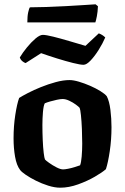

<svg xmlns="http://www.w3.org/2000/svg" viewBox="-20 -872 581 892"><path d="M260 0Q234 0 204 -9.5Q174 -19 147 -32.5Q120 -46 99.5 -60Q79 -74 73 -83Q57 -104 50 -144Q43 -184 43 -229Q43 -286 51 -338Q59 -390 69 -417Q83 -426 110 -440Q137 -454 170.5 -467.5Q204 -481 239 -490.5Q274 -500 303 -500Q321 -500 346.5 -492.5Q372 -485 398.5 -473.5Q425 -462 446 -449Q467 -436 476 -425Q488 -402 493 -361.5Q498 -321 498 -281Q498 -224 490 -170Q482 -116 472 -86Q455 -71 420.5 -51Q386 -31 343 -15.5Q300 0 260 0ZM273 -85Q281 -85 296.5 -88Q312 -91 328 -96Q344 -101 352 -104Q357 -116 359.5 -145Q362 -174 362 -205Q362 -236 360.5 -272.5Q359 -309 356 -337Q353 -365 350 -371Q346 -376 332.5 -386Q319 -396 302 -404Q285 -412 271 -412Q261 -412 244.5 -408.5Q228 -405 212.5 -400.5Q197 -396 188 -392Q182 -381 179.5 -351Q177 -321 177 -291Q177 -257 178.5 -222Q180 -187 183 -162Q186 -137 189 -131Q192 -127 208 -115.5Q224 -104 242.5 -94.5Q261 -85 273 -85ZM368 -571Q353 -571 319 -579.5Q285 -588 245 -600.5Q205 -613 171 -625L99 -579Q92 -581 84 -587.5Q76 -594 72 -605Q85 -627 105 -651.5Q125 -676 145 -693Q165 -710 179 -710Q194 -710 228 -701.5Q262 -693 302.5 -681Q343 -669 377 -659L439 -717Q447 -714 454.5 -709.5Q462 -705 469 -698Q457 -670 438.5 -640.5Q420 -611 401 -591Q382 -571 368 -571ZM107 -768Q107 -797 111 -815Q115 -833 119 -838Q151 -838 195.5 -839.5Q240 -841 286 -843.5Q332 -846 369.5 -848.5Q407 -851 424 -852L435 -843Q434 -817 430 -796.5Q426 -776 423 -768Z"/></svg>

Font: Texturina
Style: Bold
Weight: 700
Designer: Guillermo Torres Carreño
Foundry: Omnibus-Type
Version: Version 1.002; ttfautohint (v1.8.3)